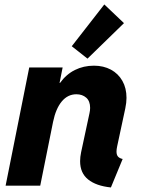

<svg xmlns="http://www.w3.org/2000/svg" viewBox="-20 -825 625 853"><path d="M335.9 -108.9Q335.9 -127.4 340.3 -148.4L377.4 -321.3Q380.4 -334.5 380.4 -345.7Q380.4 -376 363 -391.1Q345.7 -406.2 319.3 -406.2Q281.2 -406.2 254.6 -374.5Q228 -342.8 215.8 -283.7L158.7 0H4.9L109.9 -525.4H258.3L244.6 -456.5H246.6Q273.9 -494.6 312.5 -513.9Q351.1 -533.2 397.5 -533.2Q439.9 -533.2 472.7 -515.6Q505.4 -498 523.7 -465.8Q542 -433.6 542 -390.1Q542 -369.1 536.6 -343.3L500.5 -174.8Q497.6 -161.6 497.6 -151.9Q497.6 -136.7 504.4 -129.2Q511.2 -121.6 524.9 -118.7L472.7 7.8Q407.2 1 371.6 -27.6Q335.9 -56.2 335.9 -108.9ZM298.8 -619.6 443.4 -805.2 530.8 -722.2 368.7 -564.5Z"/></svg>

Font: Reddit Sans Vanilla ExtraBold
Style: Italic
Weight: 800
Italic angle: -11.25°
Designer: Stephen Hutchings
Version: Version 1.013